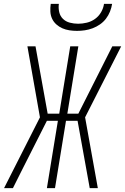

<svg xmlns="http://www.w3.org/2000/svg" viewBox="-20 -975 648 995"><path d="M487 0H445L382 -349H322L265 0H223L280 -349H223L89 -84L47 0H1L187 -367L122 -735H164L227 -386H287L344 -735H386L329 -386H386L562 -735H608L421 -367ZM379 -815Q359 -815 339.5 -818Q320 -821 303 -828.5Q286 -836 272 -848.5Q258 -861 250 -878Q242 -895 241 -915Q240 -935 243 -955H285Q282 -933 287 -912Q292 -891 306.5 -877Q321 -863 342 -857.5Q363 -852 385 -852Q407 -852 430 -857.5Q453 -863 472.5 -877Q492 -891 504 -912Q516 -933 519 -955H561Q558 -935 550 -915Q542 -895 529 -878Q516 -861 498 -848.5Q480 -836 460 -828.5Q440 -821 419.5 -818Q399 -815 379 -815Z"/></svg>

Font: Iosevka XLt Ex Obl
Style: Regular
Weight: 200
Width: 7
Italic angle: -9°
Monospace: yes
Designer: Belleve Invis
Foundry: Belleve Invis
Version: Version 32.5.0; ttfautohint (v1.8.4)